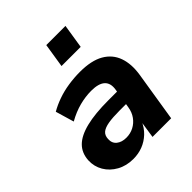

<svg xmlns="http://www.w3.org/2000/svg" viewBox="-203 -857 998 998"><g transform="rotate(-45 296.0 -358.5)"><path d="M202 11Q151 11 111.5 -11Q72 -33 50.5 -69.5Q29 -106 31 -150Q34 -201 66 -233Q98 -265 162.5 -281Q227 -297 326 -297H403L391 -218H328Q278 -218 246 -212.5Q214 -207 198.5 -194Q183 -181 182 -156Q180 -126 200.5 -109.5Q221 -93 254 -93Q284 -93 309 -106Q334 -119 351 -142.5Q368 -166 373 -198L391 -309Q398 -352 374.5 -373.5Q351 -395 297 -395Q255 -395 210.5 -383.5Q166 -372 120 -346L90 -448Q121 -466 159 -479.5Q197 -493 239.5 -499.5Q282 -506 325 -506Q409 -506 458.5 -477.5Q508 -449 526.5 -397Q545 -345 534 -275L490 0H353L368 -100H372Q356 -63 330 -38.5Q304 -14 271.5 -1.5Q239 11 202 11ZM279 -595 300 -728H441L420 -595Z"/></g></svg>

Font: Nunito Sans 10pt ExtraBold
Style: Italic
Weight: 800
Italic angle: -9°
Designer: Vernon Adams
Foundry: Vernon Adams
Version: Version 3.101;gftools[0.9.27]